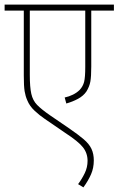

<svg xmlns="http://www.w3.org/2000/svg" viewBox="-20 -642 513 831"><path d="M473 -596H375V-354Q375 -310 371 -288.5Q367 -267 354 -246Q341 -227 318 -214.5Q295 -202 267 -194L260 -220Q279 -224 296 -232.5Q313 -241 325 -253Q339 -268 344 -287.5Q349 -307 349 -352V-596H109V-318Q109 -265 115.5 -236Q122 -207 140.5 -188Q159 -169 195 -144L277 -88Q318 -60 342 -39.5Q366 -19 376 2.5Q386 24 386 52Q386 85 374 112.5Q362 140 341 169L318 155Q335 132 347 107Q359 82 359 54Q359 21 339 -4.5Q319 -30 262 -67L173 -128Q152 -142 130 -162.5Q108 -183 98 -208Q90 -226 86.5 -247.5Q83 -269 83 -315V-596H0V-622H473Z"/></svg>

Font: Noto Sans SemiCondensed Thin
Style: Regular
Weight: 100
Width: 4
Designer: Monotype Design Team
Foundry: Monotype Imaging Inc.
Version: Version 2.013; ttfautohint (v1.8.4.7-5d5b)